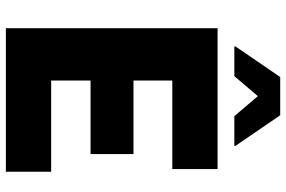

<svg xmlns="http://www.w3.org/2000/svg" viewBox="-180 -793 973 653"><g transform="rotate(90 306.5 -466.5)"><path d="M76 0V-720H555V-566H254V-434H504V-288H254V-154H564V0ZM138 -777V-781L242 -933H372L476 -781V-777H375L307 -857L239 -777Z"/></g></svg>

Font: Kufam
Style: Bold
Weight: 700
Designer: Wael Morcos, Artur Schmal
Foundry: Original Type
Version: Version 1.300; ttfautohint (v1.8.3)